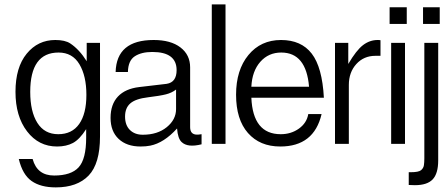

<svg xmlns="http://www.w3.org/2000/svg" viewBox="-20 -645 1974 853"><path d="M240.2 -411.6Q114.3 -411.6 114.3 -236.8Q114.3 -149.4 146 -99.1Q177.7 -48.8 238.8 -48.8Q299.8 -48.8 331.8 -94.2Q363.8 -139.6 363.8 -223.6Q363.8 -307.6 332.8 -359.6Q301.8 -411.6 240.2 -411.6ZM125 61.5Q145 134.8 220.5 134.8Q295.9 134.8 329.3 98.4Q362.8 62 362.8 -33.2V-71.3Q333.5 -25.4 304 -9.8Q274.4 5.9 233.4 5.9Q151.9 5.9 100.3 -61.3Q48.8 -128.4 48.8 -237.1Q48.8 -345.7 98.6 -406.5Q148.4 -467.3 225.6 -467.3Q269 -467.3 292 -452.1Q332.5 -425.3 365.2 -373V-454.6H424.3V-38.1Q424.3 82 373.8 134.8Q323.2 187.5 228 187.5Q160.6 187.5 120.4 159.2Q80.1 130.9 63.5 61.5Z M762.2 -247.1Q743.2 -232.4 717 -225.8Q690.9 -219.2 636.7 -212.6Q582.5 -206.1 559.1 -185.8Q535.6 -165.5 535.6 -127.2Q535.6 -88.9 557.1 -67.6Q578.6 -46.4 614.3 -46.4Q679.7 -46.4 720.9 -80.1Q762.2 -113.8 762.2 -160.2ZM875.5 -3.9Q814 11.7 787.1 -13.7Q770 -29.3 766.6 -74.2Q708.5 -10.3 647.9 2Q628.4 5.9 604.5 5.9Q543 5.9 507.1 -27.8Q471.2 -61.5 471.2 -121.3Q471.2 -181.2 503.9 -216.1Q536.6 -251 599.1 -258.3L720.2 -272.5Q764.6 -279.3 764.6 -333.5Q764.6 -414.1 656.7 -414.1Q607.9 -414.1 578.6 -394.8Q549.3 -375.5 548.3 -325.2H493.7Q497.6 -467.3 662.6 -467.3Q738.8 -467.3 781.7 -434.3Q824.7 -401.4 824.7 -345.7V-80.1Q824.7 -46.9 855.5 -46.9Q855.5 -46.9 860.4 -46.9Q865.2 -46.9 875.5 -48.8Z M920.9 -5.9V-625.5H981.9V-5.9Z M1353 -259.8Q1340.3 -411.6 1229.5 -411.6Q1172.9 -411.6 1136.5 -370.4Q1100.1 -329.1 1096.7 -259.8ZM1408.7 -138.2Q1375 5.9 1225.1 5.9Q1134.3 5.9 1081.5 -54.2Q1028.8 -114.3 1028.8 -224.1Q1028.8 -334 1083.7 -400.6Q1138.7 -467.3 1228.5 -467.3Q1318.4 -467.3 1365 -406.7Q1411.6 -346.2 1418.9 -210.9H1096.7Q1103.5 -48.8 1227.1 -48.8Q1273.4 -48.8 1308.1 -73.7Q1342.8 -98.6 1349.6 -138.2Z M1647.9 -397Q1596.2 -397 1563 -360.4Q1529.8 -323.7 1529.8 -267.6V-5.9H1468.3V-454.6H1527.3V-360.8Q1563 -421.9 1592.8 -444.6Q1622.6 -467.3 1657.7 -467.3Q1667 -467.3 1670.4 -466.3V-397Z M1717.8 -5.9V-454.6H1779.3V-5.9ZM1710.9 -538.6V-612.8H1787.1V-538.6Z M1823.2 177.7Q1823.2 177.7 1795.9 176.8V120.1H1804.7Q1839.8 120.1 1850.6 111.1Q1861.3 102.1 1863.3 89.1Q1865.2 76.2 1865.2 58.6V-454.6H1926.8V67.4Q1926.8 126 1902.3 151.9Q1877.9 177.7 1823.2 177.7ZM1859.4 -538.6V-612.8H1933.6V-538.6Z"/></svg>

Font: RIT Meera New
Style: Regular
Weight: 400
Designer: Hussain K H
Foundry: RIT
Version: 1.6.2